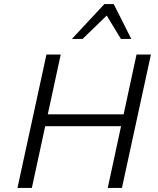

<svg xmlns="http://www.w3.org/2000/svg" viewBox="-20 -927 779 947"><path d="M511.4 0 653.4 -658H724.4L581.4 0ZM66.1 0 209.1 -658H279.5L137.1 0ZM155 -304.5 167.9 -363H637.8L625.5 -304.5ZM334.7 -735.1 495 -907H540.9L521.5 -864.9L387.5 -735.1ZM576.3 -735.1 498.1 -863.8 495 -907H540.9L627.5 -735.1Z"/></svg>

Font: Ysabeau
Style: Bold Italic
Weight: 700
Italic angle: -12°
Designer: Christian Thalmann (Catharsis Fonts)
Version: Version 2.002